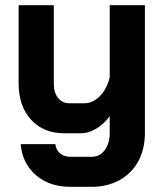

<svg xmlns="http://www.w3.org/2000/svg" viewBox="-20 -519 638 742"><path d="M60 38H194Q196 60 212 73.5Q228 87 252 87H334Q365 87 384.5 61.5Q404 36 404 -5V-70Q381 -39 351.5 -21.5Q322 -4 293 -4H227Q148 -4 100 -56.5Q52 -109 52 -196V-499H188V-194Q188 -161 204.5 -140.5Q221 -120 248 -120H306Q339 -120 366 -147.5Q393 -175 404 -220V-499H540V-5Q540 57 514.5 104Q489 151 442 177Q395 203 334 203H252Q171 203 118.5 157.5Q66 112 60 38Z"/></svg>

Font: Bai Jamjuree
Style: Bold
Weight: 700
Designer: Katatrad Aksorn Co.,Ltd.
Foundry: Cadson Demak Co.,Ltd.
Version: Version 1.000; ttfautohint (v1.6)